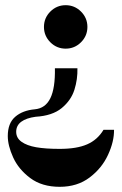

<svg xmlns="http://www.w3.org/2000/svg" viewBox="-20 -520 470 740"><path d="M233.1 -500Q267.6 -500 292.2 -475.4Q316.9 -450.8 316.9 -416.2Q316.9 -381.8 292.2 -357.1Q267.6 -332.5 233.1 -332.5Q198.6 -332.5 174 -357.1Q149.4 -381.8 149.4 -416.2Q149.4 -450.8 174 -475.4Q198.6 -500 233.1 -500ZM419.5 -19.6Q420.1 25.4 396.3 76.9Q372.6 128.5 325.2 164.2Q277.9 200 210.2 200Q141.6 200 96.5 166.2Q51.3 132.3 30.7 86.7Q10 41 10 4.4Q10 -45.1 38.5 -69.8Q67.1 -94.6 114.1 -98.7Q155.1 -102.6 174.1 -141.5Q193.1 -180.4 191.6 -257H278.4Q279.6 -214.9 266.8 -174.1Q254 -133.3 217.9 -103.5Q181.8 -73.8 117.5 -70Q81.2 -65.1 61.8 -50.7Q42.4 -36.2 42.4 -11.9Q42.4 11.8 63 26.5Q83.6 41.2 119.3 47.5Q155 53.8 210.2 53.8Q276.1 53.8 315.9 36.3Q355.8 18.9 378.9 -19.6Z"/></svg>

Font: Space Cowgirl
Style: Regular
Weight: 400
Designer: Valery Marier
Foundry: Valery Marier
Version: Version 1.000